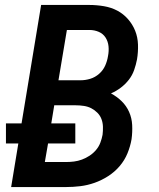

<svg xmlns="http://www.w3.org/2000/svg" viewBox="-20 -755 640 775"><path d="M25 0 54 -176H4V-257H67L146 -735H340Q370 -735 399.5 -730Q429 -725 453.5 -712Q478 -699 496.5 -678Q515 -657 525.5 -631Q536 -605 537 -575Q538 -545 533 -515Q529 -494 521.5 -472.5Q514 -451 500 -433Q486 -415 467.5 -401Q449 -387 428 -378Q452 -365 471 -346.5Q490 -328 501 -303.5Q512 -279 513.5 -250.5Q515 -222 511 -193Q506 -164 494.5 -136Q483 -108 463 -84.5Q443 -61 416.5 -44Q390 -27 361.5 -17Q333 -7 304 -3.5Q275 0 247 0ZM216 -431H305Q325 -431 344.5 -437Q364 -443 380 -457Q396 -471 404.5 -490Q413 -509 416 -529Q420 -549 418 -568.5Q416 -588 406 -603.5Q396 -619 378.5 -626.5Q361 -634 341 -634H250ZM161 -101H246Q262 -101 278.5 -103Q295 -105 311 -111Q327 -117 341.5 -126.5Q356 -136 367.5 -149.5Q379 -163 385 -179Q391 -195 394 -211Q396 -227 395.5 -243.5Q395 -260 389.5 -274.5Q384 -289 373 -300Q362 -311 348.5 -318Q335 -325 318.5 -327.5Q302 -330 285 -330H199L187 -257H284V-176H174Z"/></svg>

Font: Iosevka Extended
Style: Bold Italic
Weight: 700
Width: 7
Italic angle: -9°
Monospace: yes
Designer: Belleve Invis
Foundry: Belleve Invis
Version: Version 32.5.0; ttfautohint (v1.8.4)